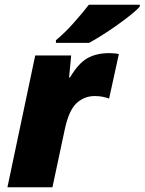

<svg xmlns="http://www.w3.org/2000/svg" viewBox="-20 -786 607 806"><path d="M11.2 0 127.9 -553.2H278.8L270 -460.9H273.9Q308.6 -519.5 346.2 -541.3Q383.8 -563 439.9 -563Q450.7 -563 462.6 -561.8Q474.6 -560.5 479 -559.1L438 -372.1Q427.2 -376.5 411.6 -379.6Q396 -382.8 377.9 -382.8Q333.5 -382.8 301.3 -352.8Q269 -322.8 252 -243.2L200.2 0ZM214.8 -606V-617.2Q249.5 -645.5 287.4 -687.7Q325.2 -730 353 -766.1H566.9V-758.8Q556.2 -745.6 530.5 -724.9Q504.9 -704.1 472.9 -681.4Q440.9 -658.7 409.2 -638.7Q377.4 -618.7 354 -606Z"/></svg>

Font: Open Sans ExtraBold
Style: Italic
Weight: 800
Italic angle: -12°
Designer: Monotype Design Team
Foundry: Monotype Imaging Inc.
Version: Version 3.000; ttfautohint (v1.8.4)